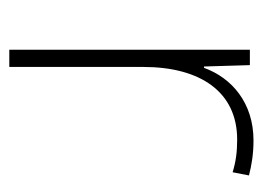

<svg xmlns="http://www.w3.org/2000/svg" viewBox="-98 -480 578 423"><g transform="rotate(90 191.5 -269.0)"><path d="M290 -538C207 -538 152 -490 130 -429H127L124 -530H90V0H128V-295C128 -421 183 -502 288 -502C316 -502 337 -499 360 -492L367 -528C344 -534 319 -538 290 -538Z"/></g></svg>

Font: Noto Sans Arabic ExtLt
Style: Regular
Weight: 200
Designer: Monotype Design Team, Nadine Chahine, Nizar Qandah and Khaled Hosny
Foundry: Monotype Imaging Inc.
Version: Version 2.012